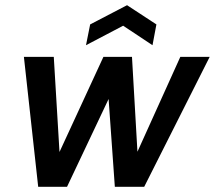

<svg xmlns="http://www.w3.org/2000/svg" viewBox="-20 -719 827 739"><path d="M238 0H127L72 -500H187L209 -134L378 -500H488L509 -135L674 -500H787L535 0H422L398 -338ZM567 -545 454 -620 311 -545 327 -625 469 -699 582 -625Z"/></svg>

Font: Albert Sans SemiBold
Style: Italic
Weight: 600
Italic angle: -11.25°
Designer: Andreas Rasmussen
Foundry: a.Foundry
Version: Version 1.025